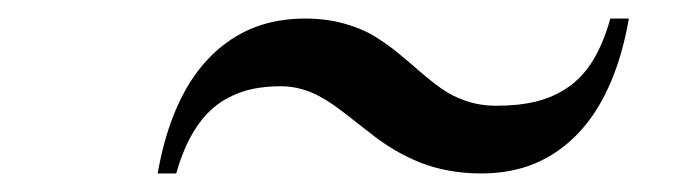

<svg xmlns="http://www.w3.org/2000/svg" viewBox="-20 -530 728 207"><path d="M283 -437Q266.5 -437 252.8 -434.2Q239 -431.4 226.1 -424.6Q213.2 -417.9 203.1 -407.2Q192.9 -396.5 184.4 -380.4Q175.9 -364.2 170 -343H150Q155.9 -377 166.6 -404.4Q177.4 -431.9 191.9 -451.5Q206.4 -471.1 224.7 -484.3Q243 -497.5 264.1 -503.8Q285.1 -510 309 -510Q331.2 -510 350.3 -504.8Q369.4 -499.6 383.1 -491.3Q396.8 -483 409 -473Q421.2 -463 432.6 -453Q444 -443 455.6 -434.7Q467.2 -426.4 482.4 -421.2Q497.6 -416 515 -416Q539.5 -416 558.1 -420.6Q576.8 -425.2 592.4 -435.9Q608.1 -446.6 619.4 -465Q630.6 -483.4 638 -510H658Q652.1 -476 641.4 -448.6Q630.6 -421.1 616.1 -401.5Q601.6 -381.9 583.3 -368.7Q565 -355.5 543.9 -349.2Q522.9 -343 499 -343Q480.2 -343 463.2 -346.2Q446.2 -349.4 432.9 -354.8Q419.5 -360.2 407.2 -367.3Q395 -374.4 384.7 -382.2Q374.4 -390 364.6 -397.8Q354.9 -405.6 345.3 -412.7Q335.8 -419.8 326.2 -425.2Q316.8 -430.6 305.7 -433.8Q294.6 -437 283 -437Z"/></svg>

Font: Bodoni* 11
Style: Italic
Weight: 400
Italic angle: -13°
Version: Version 1.002